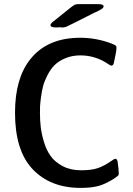

<svg xmlns="http://www.w3.org/2000/svg" viewBox="-20 -897 646 936"><path d="M53.2 -347.2Q53.2 -513.2 126 -606Q209 -712.9 371.1 -712.9Q449.2 -712.9 522.9 -685.1Q540 -678.2 543.9 -675Q547.9 -671.9 547.9 -665Q547.9 -647 535.2 -590.8Q532.2 -576.7 522.9 -577.1Q518.1 -577.1 508.8 -584Q445.8 -627 372.1 -627Q332 -627 299.6 -613.5Q267.1 -600.1 247.1 -580.6Q227.1 -561 211.9 -531.5Q196.8 -502 190.4 -478.5Q184.1 -455.1 179.9 -423.6Q175.8 -392.1 175.3 -378.7Q174.8 -365.2 174.8 -347.2Q174.8 -311 178.5 -278.6Q182.1 -246.1 194.1 -205.6Q206.1 -165 227.1 -136Q248 -106.9 286.1 -86.9Q324.2 -66.9 375 -66.9Q425.8 -66.9 456.8 -77.4Q487.8 -87.9 524.9 -113.8Q537.1 -122.6 542 -123Q549.8 -123 553.2 -110.8Q559.1 -68.8 559.1 -50.8Q559.1 -44.9 556.2 -41.5Q553.2 -38.1 537.1 -26.9Q495.1 0 460.4 9.5Q425.8 19 373 19Q224.1 19 137.2 -74.2Q53.2 -165 53.2 -347.2ZM226.1 -774.9Q226.1 -777.8 229.5 -782.5Q232.9 -787.1 236.6 -790Q240.2 -793 246.6 -797.4Q252.9 -801.8 254.9 -804.2Q270 -816.4 284.4 -828.1Q298.8 -839.8 306.9 -845.9Q314.9 -852.1 322.5 -858.6Q330.1 -865.2 334.5 -867.7Q338.9 -870.1 342.5 -872.6Q346.2 -875 349.6 -875.5Q353 -876 355.5 -876.5Q357.9 -877 363.8 -877H457Q484.9 -877 484.9 -866.2Q484.9 -864.3 484.4 -862.5Q483.9 -860.8 481.9 -858.9Q480 -856.9 478.5 -855.5Q477.1 -854 474.1 -852.1Q471.2 -850.1 468.5 -849.1Q465.8 -848.1 461.9 -845.5Q458 -842.8 455.6 -841.8Q453.1 -840.8 448 -838.4Q442.9 -835.9 439.9 -835Q420.9 -825.2 401.9 -815.7Q382.8 -806.2 370.8 -800Q358.9 -793.9 347.4 -788.1Q335.9 -782.2 328.9 -779.1Q321.8 -775.9 315.4 -772.5Q309.1 -769 305.4 -767.6Q301.8 -766.1 298.3 -765.1Q294.9 -764.2 292 -763.7Q289.1 -763.2 287.1 -763.2Q285.2 -763.2 280.8 -763.2Q279.8 -763.2 276.9 -763.7Q273.9 -764.2 272.9 -764.2Q270 -764.2 263.4 -763.7Q256.8 -763.2 253.9 -763.2Q226.1 -762.7 226.1 -774.9Z"/></svg>

Font: CMU Sans Serif Demi Condensed
Style: DemiCondensed
Weight: 600
Width: 3
Version: Version 0.7.0